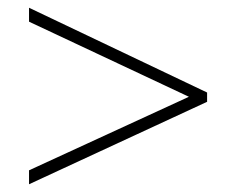

<svg xmlns="http://www.w3.org/2000/svg" viewBox="-20 -610 610 496"><path d="M55 -170 468 -360 55 -554V-590L515 -371V-347L55 -134Z"/></svg>

Font: Noto Sans Khmer ExtraLight
Style: Regular
Weight: 250
Version: Version 2.003